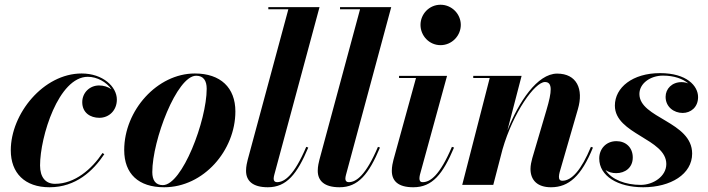

<svg xmlns="http://www.w3.org/2000/svg" viewBox="-20 -780 2988 810"><path d="M420 -129.5 412.5 -134.5C367 -66.5 296 -4.5 212 -4.5C171.5 -4.5 149 -33 149 -82C149 -203 227 -456 350.5 -456C390 -456 429.5 -433.5 450 -403.5C435.5 -414 416.5 -419.5 398 -419.5C358.5 -419.5 327 -389 327 -349C327 -304 361.5 -283 399 -283C440.5 -283 473 -314.5 473 -360C473 -414 414 -470 324.5 -470C163.5 -470 25.5 -300.5 25.5 -146C25.5 -50 84.5 10 189 10C300 10 373 -59 420 -129.5Z M672.5 10C838.5 10 973 -145 973 -310C973 -410 910.5 -470 802 -470C643.5 -470 504 -314.5 504 -147C504 -47 564 10 672.5 10ZM667 1C636 1 622.5 -20 622.5 -54C622.5 -188 726 -460.5 807.5 -460.5C838.5 -460.5 852 -439.5 852 -405.5C852 -271.5 748.5 1 667 1Z M1280.5 -157.5 1272 -160.5C1221 -40.5 1180.5 -11.5 1148.5 -11.5C1139 -11.5 1134.5 -17.5 1134.5 -26C1134.5 -30.5 1135.5 -36.5 1137 -42L1328 -750H1112V-741H1196.5L1025 -106C1022.5 -96 1018 -78.5 1018 -59.5C1018 -17.5 1045.5 10 1110 10C1189 10 1233.5 -45.5 1280.5 -157.5Z M1583 -157.5 1574.5 -160.5C1523.5 -40.5 1483 -11.5 1451 -11.5C1441.5 -11.5 1437 -17.5 1437 -26C1437 -30.5 1438 -36.5 1439.5 -42L1630.5 -750H1414.5V-741H1499L1327.5 -106C1325 -96 1320.5 -78.5 1320.5 -59.5C1320.5 -17.5 1348 10 1412.5 10C1491.5 10 1536 -45.5 1583 -157.5Z M1754 -675C1754 -629.5 1790.5 -589.5 1838.5 -589.5C1886.5 -589.5 1924 -629.5 1924 -675C1924 -720.5 1886.5 -760 1838.5 -760C1790.5 -760 1754 -720.5 1754 -675ZM1895.5 -157.5 1886.5 -160.5C1835.5 -40.5 1795.5 -11.5 1763 -11.5C1753 -11.5 1749.5 -18 1749.5 -26.5C1749.5 -31 1750 -36.5 1751.5 -42.5L1866 -460H1663.5V-451H1735L1640 -106C1637 -95 1633 -77 1633 -59.5C1633 -17 1659 10 1723.5 10C1804.5 10 1848 -45.5 1895.5 -157.5Z M2046 -451 1930 0H2061L2100 -150C2145 -306 2236.5 -434 2279 -434C2312 -434 2308.5 -393.5 2285.5 -316L2225.5 -112.5C2222 -100 2218 -82 2218 -67.5C2218 -19.5 2247.5 10 2304.5 10C2379.5 10 2432.5 -37 2481.5 -157.5L2473 -160.5C2432.5 -63 2392 -17.5 2352.5 -17.5C2342 -17.5 2338 -23.5 2338 -34.5C2338 -39.5 2339.5 -48 2341 -53.5L2418 -319.5C2443 -404.5 2413 -469.5 2330.5 -469.5C2246.5 -469.5 2168 -349 2120.5 -229.5L2180.5 -460H1976.5V-451Z M2900 -132C2900 -267.5 2677.5 -281 2677.5 -383.5C2677.5 -428 2723.5 -461 2777 -461C2824 -461 2860.5 -447.5 2884 -428C2875.5 -431.5 2865.5 -433.5 2855 -433.5C2815 -433.5 2788 -405.5 2788 -371.5C2788 -329 2823 -303.5 2860 -303.5C2893.5 -303.5 2925 -327 2925 -370.5C2925 -417.5 2877.5 -471.5 2764.5 -471.5C2649 -471.5 2574 -411 2574 -334.5C2574 -213.5 2791 -195 2791 -88C2791 -36 2736 0 2683 0C2619.5 0 2560.5 -22 2534.5 -62.5C2547 -54 2562.5 -49.5 2579.5 -49.5C2617 -49.5 2649.5 -72.5 2649.5 -115.5C2649.5 -157.5 2620.5 -184.5 2580.5 -184.5C2536.5 -184.5 2508 -151.5 2508 -111.5C2508 -37 2587 10 2693.5 10C2810 10 2900 -45.5 2900 -132Z"/></svg>

Font: Bodoni* 24pt
Style: Bold Italic
Weight: 700
Italic angle: -13°
Version: Version 2.3